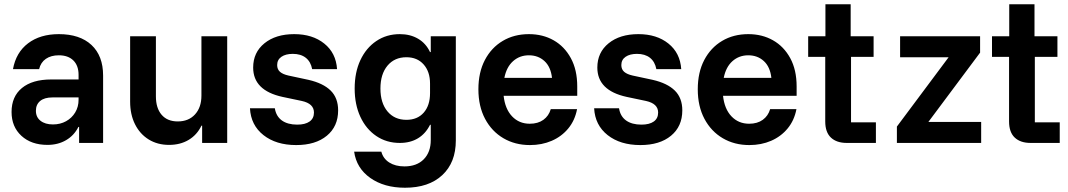

<svg xmlns="http://www.w3.org/2000/svg" viewBox="-20 -670 5008 900"><path d="M202.5 9.2Q126.7 9.2 80.4 -33.3Q34.2 -75.8 34.2 -145Q34.2 -217.5 82.9 -257.5Q131.7 -297.5 220 -297.5H348.3V-319.2Q348.3 -362.5 323.8 -386.7Q299.2 -410.8 255.8 -410.8Q219.2 -410.8 195 -394.2Q170.8 -377.5 163.3 -345.8H40.8Q55 -424.2 111.7 -467.1Q168.3 -510 255.8 -510Q354.2 -510 408.8 -459.2Q463.3 -408.3 463.3 -315.8V0H350.8V-75H347.5Q327.5 -35 289.6 -12.9Q251.7 9.2 202.5 9.2ZM228.3 -86.7Q262.5 -86.7 289.6 -101.7Q316.7 -116.7 332.5 -142.9Q348.3 -169.2 348.3 -202.5V-213.3H225.8Q188.3 -213.3 168.3 -196.7Q148.3 -180 148.3 -150.8Q148.3 -120.8 170 -103.8Q191.7 -86.7 228.3 -86.7Z M772.5 9.2Q718.3 9.2 677.1 -16.2Q635.8 -41.7 612.9 -87.5Q590 -133.3 590 -193.3V-500H710.8V-218.3Q710.8 -163.3 737.5 -132.1Q764.2 -100.8 813.3 -100.8Q864.2 -100.8 894.2 -133.8Q924.2 -166.7 924.2 -221.7V-500H1045V0H927.5V-80.8H924.2Q903.3 -37.5 864.2 -14.2Q825 9.2 772.5 9.2Z M1368.3 10Q1274.2 10 1215 -36.7Q1155.8 -83.3 1151.7 -162.5H1268.3Q1274.2 -125 1301.2 -105.4Q1328.3 -85.8 1373.3 -85.8Q1410.8 -85.8 1431.2 -100.4Q1451.7 -115 1451.7 -142.5Q1451.7 -184.2 1395 -196.7L1304.2 -215.8Q1166.7 -245.8 1166.7 -353.3Q1166.7 -424.2 1219.6 -467.1Q1272.5 -510 1359.2 -510Q1445 -510 1500 -465.8Q1555 -421.7 1560 -345.8H1443.3Q1436.7 -380.8 1413.3 -399.2Q1390 -417.5 1352.5 -417.5Q1319.2 -417.5 1299.2 -403.8Q1279.2 -390 1279.2 -365Q1279.2 -345 1292.5 -333.3Q1305.8 -321.7 1332.5 -315.8L1425.8 -295.8Q1495 -280 1530 -245.4Q1565 -210.8 1565 -152.5Q1565 -77.5 1512.1 -33.8Q1459.2 10 1368.3 10Z M1878.3 210Q1780.8 210 1715.8 164.2Q1650.8 118.3 1640 40.8H1767.5Q1775.8 73.3 1804.6 91.7Q1833.3 110 1875.8 110Q1933.3 110 1966.3 76.7Q1999.2 43.3 1999.2 -13.3V-85H1995.8Q1975 -43.3 1939.2 -21.7Q1903.3 0 1854.2 0Q1791.7 0 1743.8 -32.5Q1695.8 -65 1669.2 -122.5Q1642.5 -180 1642.5 -255Q1642.5 -330.8 1669.2 -387.9Q1695.8 -445 1743.8 -477.5Q1791.7 -510 1854.2 -510Q1903.3 -510 1940 -488.3Q1976.7 -466.7 1995.8 -425.8H1999.2V-500H2116.7V-11.7Q2116.7 91.7 2053.3 150.8Q1990 210 1878.3 210ZM1885 -108.3Q1936.7 -108.3 1966.3 -142.1Q1995.8 -175.8 1995.8 -233.3V-278.3Q1995.8 -334.2 1965.8 -367.9Q1935.8 -401.7 1885 -401.7Q1829.2 -401.7 1796.2 -362.1Q1763.3 -322.5 1763.3 -255Q1763.3 -187.5 1796.2 -147.9Q1829.2 -108.3 1885 -108.3Z M2464.2 10Q2394.2 10 2339.6 -22.1Q2285 -54.2 2253.8 -112.9Q2222.5 -171.7 2222.5 -251.7Q2222.5 -330.8 2252.9 -388.8Q2283.3 -446.7 2336.7 -478.3Q2390 -510 2459.2 -510Q2524.2 -510 2575 -481.2Q2625.8 -452.5 2655.8 -397.5Q2685.8 -342.5 2685.8 -265V-220.8H2340.8Q2347.5 -159.2 2380.4 -124.6Q2413.3 -90 2463.3 -90Q2501.7 -90 2527.1 -108.3Q2552.5 -126.7 2561.7 -158.3H2685Q2675 -105.8 2643.8 -67.9Q2612.5 -30 2566.2 -10Q2520 10 2464.2 10ZM2344.2 -305H2567.5Q2561.7 -356.7 2532.1 -383.8Q2502.5 -410.8 2459.2 -410.8Q2415.8 -410.8 2385 -383.3Q2354.2 -355.8 2344.2 -305Z M2981.7 10Q2887.5 10 2828.3 -36.7Q2769.2 -83.3 2765 -162.5H2881.7Q2887.5 -125 2914.6 -105.4Q2941.7 -85.8 2986.7 -85.8Q3024.2 -85.8 3044.6 -100.4Q3065 -115 3065 -142.5Q3065 -184.2 3008.3 -196.7L2917.5 -215.8Q2780 -245.8 2780 -353.3Q2780 -424.2 2832.9 -467.1Q2885.8 -510 2972.5 -510Q3058.3 -510 3113.3 -465.8Q3168.3 -421.7 3173.3 -345.8H3056.7Q3050 -380.8 3026.7 -399.2Q3003.3 -417.5 2965.8 -417.5Q2932.5 -417.5 2912.5 -403.8Q2892.5 -390 2892.5 -365Q2892.5 -345 2905.8 -333.3Q2919.2 -321.7 2945.8 -315.8L3039.2 -295.8Q3108.3 -280 3143.3 -245.4Q3178.3 -210.8 3178.3 -152.5Q3178.3 -77.5 3125.4 -33.8Q3072.5 10 2981.7 10Z M3492.5 10Q3422.5 10 3367.9 -22.1Q3313.3 -54.2 3282.1 -112.9Q3250.8 -171.7 3250.8 -251.7Q3250.8 -330.8 3281.2 -388.8Q3311.7 -446.7 3365 -478.3Q3418.3 -510 3487.5 -510Q3552.5 -510 3603.3 -481.2Q3654.2 -452.5 3684.2 -397.5Q3714.2 -342.5 3714.2 -265V-220.8H3369.2Q3375.8 -159.2 3408.8 -124.6Q3441.7 -90 3491.7 -90Q3530 -90 3555.4 -108.3Q3580.8 -126.7 3590 -158.3H3713.3Q3703.3 -105.8 3672.1 -67.9Q3640.8 -30 3594.6 -10Q3548.3 10 3492.5 10ZM3372.5 -305H3595.8Q3590 -356.7 3560.4 -383.8Q3530.8 -410.8 3487.5 -410.8Q3444.2 -410.8 3413.3 -383.3Q3382.5 -355.8 3372.5 -305Z M3949.2 0Q3901.7 0 3875 -25Q3848.3 -50 3848.3 -100.8V-403.3H3768.3V-500H3849.2V-650H3967.5V-500H4075V-403.3H3969.2V-96.7H4085.8V0Z M4184.2 0V-76.7L4426.7 -401.7H4199.2V-500H4574.2V-423.3L4331.7 -98.3H4579.2V0Z M4810.8 0Q4763.3 0 4736.7 -25Q4710 -50 4710 -100.8V-403.3H4630V-500H4710.8V-650H4829.2V-500H4936.7V-403.3H4830.8V-96.7H4947.5V0Z"/></svg>

Font: Funnel Sans Light SemiBold
Style: Regular
Weight: 600
Version: Version 1.000